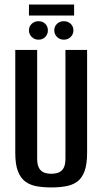

<svg xmlns="http://www.w3.org/2000/svg" viewBox="-20 -810 450 842"><path d="M205 12Q171 12 142 7Q113 2 92 -13Q71 -28 59 -58Q47 -88 47 -139V-591H143V-114Q143 -87 151.5 -72.5Q160 -58 174 -53Q188 -48 205 -48Q222 -48 236 -53Q250 -58 258.5 -72.5Q267 -87 267 -114V-591H362V-140Q362 -89 350.5 -58.5Q339 -28 318 -13Q297 2 268 7Q239 12 205 12ZM149 -636Q131 -636 119 -648Q107 -660 107 -677Q107 -694 119 -705.5Q131 -717 149 -717Q167 -717 178.5 -705.5Q190 -694 190 -677Q190 -660 178.5 -648Q167 -636 149 -636ZM260 -636Q242 -636 230 -648Q218 -660 218 -677Q218 -694 230 -705.5Q242 -717 260 -717Q278 -717 290 -705.5Q302 -694 302 -677Q302 -660 290 -648Q278 -636 260 -636ZM107 -742V-790H305V-742Z"/></svg>

Font: Alumni Sans SemiBold
Style: Regular
Weight: 600
Designer: Robert E. Leuschke
Foundry: Robert E. Leuschke
Version: Version 1.018